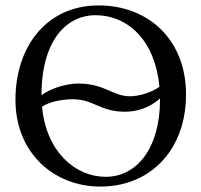

<svg xmlns="http://www.w3.org/2000/svg" viewBox="-20 -678 742 708"><path d="M666 -329C666 -536 523 -658 344 -658C150 -658 37 -504 37 -310C37 -113 180 10 350 10C461 10 549 -38 604 -116C644 -173 666 -245 666 -329ZM331 -622C452 -622 552 -529 568 -358C536 -335 490 -323 459 -323C396 -323 366 -370 268 -370C232 -370 172 -356 133 -327C133 -537 232 -622 331 -622ZM570 -315V-310C570 -131 484 -26 370 -26C257 -26 150 -119 135 -285C170 -307 221 -312 250 -312C325 -312 349 -266 441 -266C479 -266 528 -277 570 -315Z"/></svg>

Font: Libertinus Serif
Style: Regular
Weight: 400
Designer: Philipp H. Poll, Khaled Hosny
Foundry: Caleb Maclennan
Version: Version 7.050;RELEASE